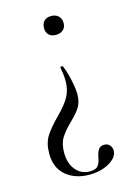

<svg xmlns="http://www.w3.org/2000/svg" viewBox="-101 -417 529 748"><g transform="rotate(-15 163.5 -43.0)"><path d="M217 215Q221 197 228 187Q235 177 251 177Q265 177 273 186.5Q281 196 281 208Q281 235 247 255Q213 275 166 275Q109 275 72 244Q35 213 35 155Q35 113 52.5 85.5Q70 58 106 22Q142 -14 156 -41Q170 -68 170 -102Q170 -126 164 -157Q163 -160 168.5 -161Q174 -162 175 -159Q186 -133 193.5 -97.5Q201 -62 201 -40Q201 -9 188 11.5Q175 32 149 57Q121 84 106.5 107Q92 130 92 167Q92 210 114 236.5Q136 263 170 263Q196 263 205 250Q214 237 217 215ZM221 -322Q221 -305 210 -295Q199 -285 181 -285Q162 -285 152 -295Q142 -305 142 -322Q142 -340 152 -350.5Q162 -361 181 -361Q199 -361 210 -350.5Q221 -340 221 -322Z"/></g></svg>

Font: Cormorant Unicase Light
Style: Regular
Weight: 300
Designer: Christian Thalmann (Catharsis Fonts)
Foundry: Catharsis Fonts
Version: Version 4.000